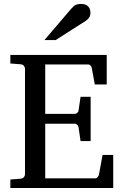

<svg xmlns="http://www.w3.org/2000/svg" viewBox="-20 -948 623 968"><path d="M32.2 0V-43L84 -46.9Q94.7 -47.9 100.3 -54.7Q106 -61.5 106 -68.8V-602.1Q106 -609.4 100.3 -616.2Q94.7 -623 84 -624L32.2 -627.9V-670.9H518.1V-522H458L442.9 -604Q441.9 -611.3 436.8 -617.2Q431.6 -623 424.8 -623H208V-374H357.9Q364.7 -374 370.4 -379.9Q376 -385.7 376 -391.1L386.2 -460H437V-236.8H386.2L376 -306.2Q376 -311.5 370.1 -317.9Q364.3 -324.2 357.9 -324.2H208V-48.8H460.9Q467.3 -48.8 472.7 -55.7Q478 -62.5 479 -67.9L497.1 -167H550.8V0ZM436 -883.3Q436 -869.6 429.4 -859.9Q422.9 -850.1 413.1 -843.3L260.7 -746.1H204.1L336.9 -901.4Q342.8 -907.7 347.7 -912.8Q352.5 -918 358.4 -921.4Q364.3 -924.8 371.8 -926.5Q379.4 -928.2 390.1 -928.2Q403.3 -928.2 412.1 -924.1Q420.9 -919.9 426.3 -913.6Q431.6 -907.2 433.8 -899.2Q436 -891.1 436 -883.3Z"/></svg>

Font: Charis SIL Am
Style: Regular
Weight: 400
Foundry: SIL International
Version: Version 5.000